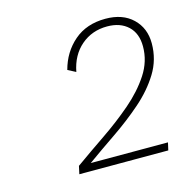

<svg xmlns="http://www.w3.org/2000/svg" viewBox="-70 -803 528 538"><g transform="rotate(-15 194.0 -534.0)"><path d="M97 -333 102 -356Q144 -386 189.5 -417Q235 -448 274 -481.5Q313 -515 337.5 -552.5Q362 -590 362 -633Q362 -671 339.5 -692Q317 -713 279 -713Q235 -713 203.5 -686Q172 -659 163 -612L140 -624Q153 -673 189 -704Q225 -735 280 -735Q330 -735 359 -707Q388 -679 388 -635Q388 -588 364 -549Q340 -510 301.5 -476.5Q263 -443 219 -413Q175 -383 136 -355Q145 -355 154.5 -355Q164 -355 173 -355H360L355 -333Z"/></g></svg>

Font: Work Sans ExtraLight
Style: Italic
Weight: 200
Italic angle: -13°
Designer: Wei Huang
Foundry: Wei Huang
Version: Version 2.012; ttfautohint (v1.8.3)